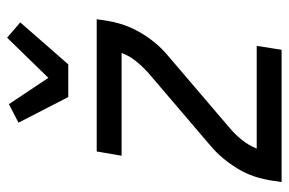

<svg xmlns="http://www.w3.org/2000/svg" viewBox="-156 -656 812 540"><g transform="rotate(-90 250.0 -386.0)"><path d="M8 0 13 -33Q17 -56 24.5 -78.5Q32 -101 45 -122.5Q58 -144 74 -163.5Q90 -183 109 -199L314 -374Q332 -390 347.5 -409Q363 -428 371 -450H82L94 -520H466L461 -488Q457 -464 449 -441.5Q441 -419 428.5 -397.5Q416 -376 400 -356.5Q384 -337 365 -321L160 -146Q141 -130 126 -111Q111 -92 102 -70H391L380 0ZM247 -600 175 -740 227 -767 301 -656 414 -772 457 -735 339 -600Z"/></g></svg>

Font: Iosevka Term Curly
Style: Italic
Weight: 400
Italic angle: -9°
Designer: Belleve Invis
Foundry: Belleve Invis
Version: Version 32.3.0